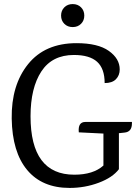

<svg xmlns="http://www.w3.org/2000/svg" viewBox="-20 -908 684 943"><path d="M399 -309H628Q628 -309 628 -302Q628 -261 593 -257L566 -254H564V-77Q533 -36 465 -10.5Q397 15 322 15Q187 15 113.5 -73Q40 -161 37.5 -325.5Q35 -490 118 -593Q201 -696 356 -696Q461 -696 514.5 -658Q568 -620 568 -567Q568 -538 549.5 -519Q531 -500 494 -500Q494 -571 457 -604.5Q420 -638 343 -638Q236 -638 183 -557Q130 -476 130 -337Q130 -50 345 -50Q438 -50 488 -95V-252L367 -258Q362 -309 399 -309ZM378 -791Q362 -775 337 -775Q312 -775 296 -791Q280 -807 280 -831.5Q280 -856 296 -872Q312 -888 337 -888Q362 -888 378 -872Q394 -856 394 -831.5Q394 -807 378 -791Z"/></svg>

Font: Karma Medium
Style: Regular
Weight: 500
Designer: Joana Correia
Foundry: Indian Type Foundry
Version: Version 1.202;PS 1.0;hotconv 1.0.78;makeotf.lib2.5.61930; tt